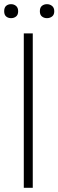

<svg xmlns="http://www.w3.org/2000/svg" viewBox="-35 -900 280 920"><path d="M79 -740H122V0H79ZM18 -813Q4 -813 -5.5 -821Q-15 -829 -15 -846Q-15 -864 -5.5 -872Q4 -880 18 -880Q32 -880 42 -871.5Q52 -863 52 -846Q52 -829 42 -821Q32 -813 18 -813ZM190 -813Q176 -813 166 -821Q156 -829 156 -846Q156 -864 166 -872Q176 -880 190 -880Q204 -880 214.5 -871.5Q225 -863 225 -846Q225 -829 214.5 -821Q204 -813 190 -813Z"/></svg>

Font: Encode Sans Compressed
Style: ExtraLight
Weight: 200
Designer: Pablo Impallari, Andres Torresi
Foundry: Pablo Impallari, Andres Torresi
Version: Version 1.000; ttfautohint (v1.00) -l 8 -r 50 -G 200 -x 14 -